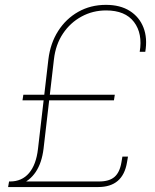

<svg xmlns="http://www.w3.org/2000/svg" viewBox="-20 -755 624 775"><path d="M17.1 -3.9 20.5 -22.5Q68.4 -22.5 97.2 -56.4Q126 -90.3 133.3 -153.8L175.3 -515.1Q183.1 -580.1 214.6 -629.6Q246.1 -679.2 295.9 -707.3Q345.7 -735.4 407.7 -735.4Q465.3 -735.4 503.9 -710.9Q542.5 -686.5 559.1 -643.8Q575.7 -601.1 566.4 -545.9H543.9Q556.2 -619.6 520.8 -666.3Q485.4 -712.9 408.2 -712.9Q354.5 -712.9 309.1 -688.2Q263.7 -663.6 234.1 -619.4Q204.6 -575.2 197.8 -516.1L155.8 -154.8Q152.3 -126.5 144.5 -103Q136.7 -79.6 124.3 -61Q111.8 -42.5 95.7 -29.8Q79.6 -17.1 59.8 -10.5Q40 -3.9 17.1 -3.9ZM12.7 0 16.6 -22.5H379.9Q420.9 -22.5 442.1 -40.8Q463.4 -59.1 470.2 -100.1L474.1 -123H496.6L492.7 -100.1Q484.4 -49.8 455.3 -24.9Q426.3 0 376 0ZM70.8 -350.1 74.2 -372.6H443.4L439.9 -350.1Z"/></svg>

Font: Inter 18pt Thin
Style: Italic
Weight: 250
Italic angle: -9.3988°
Version: Version 4.001;git-66647c0bb